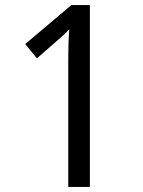

<svg xmlns="http://www.w3.org/2000/svg" viewBox="-20 -734 560 754"><path d="M333 0V-714H260L79 -561L125 -505L196 -567C221 -589 236 -601 252 -619C249 -579 248 -544 248 -492V0Z"/></svg>

Font: Noto Sans Khmer UI SemiCondensed
Style: Regular
Weight: 400
Width: 4
Designer: Danh Hong and the Monotype Design Team
Foundry: Monotype Imaging Inc.
Version: Version 2.002